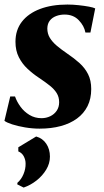

<svg xmlns="http://www.w3.org/2000/svg" viewBox="-26 -554 459 844"><path d="M371.5 -411H349.5Q344 -440.5 320.2 -465.2Q296.5 -490 258 -490Q238.5 -490 221 -483.5Q203.5 -477 193 -463.5Q182.5 -450 182 -429Q182 -406 193.2 -387.5Q204.5 -369 224.2 -352.5Q244 -336 269.5 -318.5Q300 -298 323.8 -276.5Q347.5 -255 361.2 -227.8Q375 -200.5 375 -162.5Q375 -120 358.8 -87.5Q342.5 -55 312.5 -33Q282.5 -11 241 0.2Q199.5 11.5 148 11.5Q116.5 11.5 84 6Q51.5 0.5 27 -7.5Q2.5 -15.5 -6.5 -23L19 -130H40Q48 -107 64 -85Q80 -63 103.5 -48.8Q127 -34.5 156.5 -34.5Q177 -34.5 194.8 -43Q212.5 -51.5 223.2 -67.2Q234 -83 234 -104.5Q234 -127 223.5 -144.2Q213 -161.5 193 -177.5Q173 -193.5 144.5 -212.5Q118 -230 94.8 -251.8Q71.5 -273.5 56.8 -302.5Q42 -331.5 42 -370.5Q42 -422 70.2 -458.5Q98.5 -495 149.8 -514.5Q201 -534 270.5 -534Q294.5 -534 319.8 -531.2Q345 -528.5 365 -524.8Q385 -521 392.5 -517ZM78 270.5 50 256.5 50.5 249.5Q67.5 235 77.2 211.8Q87 188.5 86.5 165Q86.5 148.5 78.5 133.2Q70.5 118 54.5 111.5V93.5L133 46Q161.5 54 177.5 78Q193.5 102 193.5 134.5Q193.5 164.5 177.2 191.5Q161 218.5 134.8 239.2Q108.5 260 78 270.5Z"/></svg>

Font: Merriweather 96pt ExtraBold
Style: Italic
Weight: 800
Italic angle: -7.8°
Version: Version 2.101